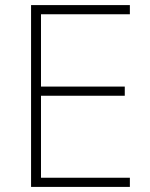

<svg xmlns="http://www.w3.org/2000/svg" viewBox="-20 -734 591 754"><path d="M490 0V-36H141V-358H470V-394H141V-678H490V-714H102V0Z"/></svg>

Font: Noto Sans Telugu ExtraLight
Style: Regular
Weight: 200
Designer: Jelle Bosma - Monotype Design Team
Foundry: Monotype Imaging Inc.
Version: Version 2.005